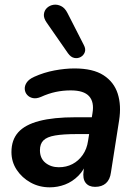

<svg xmlns="http://www.w3.org/2000/svg" viewBox="-20 -792 587 822"><path d="M193 10Q148 10 111 -10.5Q74 -31 51.5 -65Q29 -99 29 -141Q29 -193 58 -225.5Q87 -258 148 -274Q209 -290 304 -290H384L373 -218H310Q251 -218 216 -212Q181 -206 166 -191Q151 -176 151 -149Q151 -114 174.5 -95Q198 -76 232 -76Q264 -76 290 -89.5Q316 -103 334 -128.5Q352 -154 357 -189L376 -308Q384 -355 361.5 -380Q339 -405 283 -405Q250 -405 219 -398.5Q188 -392 155 -377Q136 -369 121 -372Q106 -375 96.5 -385.5Q87 -396 86 -410.5Q85 -425 94.5 -439Q104 -453 126 -463Q168 -482 213.5 -490.5Q259 -499 299 -499Q378 -499 423 -470Q468 -441 484 -391Q500 -341 490 -277L455 -54Q451 -23 433.5 -7.5Q416 8 387 8Q360 8 346.5 -9.5Q333 -27 338 -61L348 -124L355 -104Q341 -65 315.5 -39.5Q290 -14 258.5 -2Q227 10 193 10ZM271 -564 180 -695Q166 -715 168 -731.5Q170 -748 181.5 -758.5Q193 -769 209 -771.5Q225 -774 241.5 -766Q258 -758 269 -736L339 -599Q348 -582 343 -568.5Q338 -555 325.5 -548Q313 -541 298 -544Q283 -547 271 -564Z"/></svg>

Font: Nunito ExtraLight
Style: Bold Italic
Weight: 700
Italic angle: -9°
Version: Version 3.602